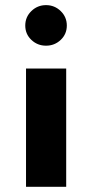

<svg xmlns="http://www.w3.org/2000/svg" viewBox="-20 -505 352 735"><path d="M79.6 -242.7V210H233.4V-242.7ZM235.8 -407.2Q235.8 -439.9 212.4 -462.6Q189 -485.4 156.2 -485.4Q123.5 -485.4 100.1 -462.6Q76.7 -439.9 76.7 -407.2Q76.7 -374.5 100.1 -352.3Q123.5 -330.1 156.2 -330.1Q189 -330.1 212.4 -352.3Q235.8 -374.5 235.8 -407.2Z"/></svg>

Font: Estedad-VF-FD Black
Style: Regular
Weight: 900
Designer: Amin Abedi
Version: Version 4.000